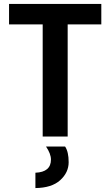

<svg xmlns="http://www.w3.org/2000/svg" viewBox="-20 -694 560 976"><path d="M311 51Q329 78 329 130.5Q329 183 286 222Q243 261 160 262V184Q239 181 239 117Q239 88 214 51ZM495 -570H324V0H197V-570H26V-674H495Z"/></svg>

Font: Hind Kochi SemiBold
Style: Regular
Weight: 600
Designer: Dhruvi Tolia
Foundry: Indian Type Foundry
Version: Version 0.702;PS 1.0;hotconv 1.0.81;makeotf.lib2.5.63406